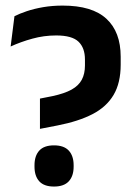

<svg xmlns="http://www.w3.org/2000/svg" viewBox="-20 -672 497 704"><path d="M126.5 -199.5V-310.5L172 -319.5Q216.5 -329 242.5 -343.5Q268.5 -358 280 -379.8Q291.5 -401.5 291.5 -432V-453.5Q291.5 -496.5 267.8 -519.2Q244 -542 186 -542Q141 -542 98.5 -530.2Q56 -518.5 19 -501.5L33 -612.5Q51.5 -622 78.2 -631Q105 -640 138.5 -645.8Q172 -651.5 210 -651.5Q318 -651.5 370.2 -603.2Q422.5 -555 422.5 -464V-435Q422.5 -368 396.5 -324Q370.5 -280 319.2 -253.5Q268 -227 191 -212ZM178 12Q141.5 12 124 -7.2Q106.5 -26.5 106.5 -61V-66Q106.5 -100.5 124 -119.8Q141.5 -139 178 -139Q214.5 -139 232.2 -119.8Q250 -100.5 250 -66V-61Q250 -26.5 232.2 -7.2Q214.5 12 178 12Z"/></svg>

Font: Anek Latin SemiBold
Style: Regular
Weight: 600
Designer: Yesha Goshar
Foundry: Ek Type
Version: Version 1.003